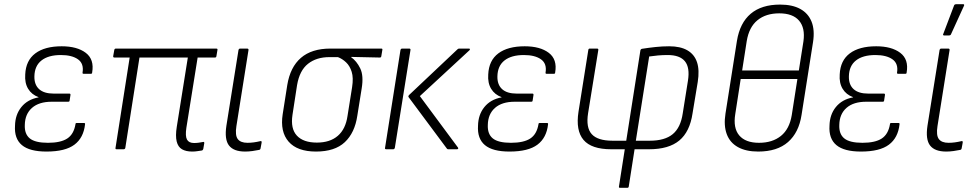

<svg xmlns="http://www.w3.org/2000/svg" viewBox="-20 -716 4685 921"><path d="M203 11Q122 11 85 -20Q48 -51 52 -113Q53 -166 82.5 -202.5Q112 -239 165 -249V-250Q132 -262 115 -290Q98 -318 101 -359Q104 -426 149.5 -460Q195 -494 276 -494Q350 -494 391.5 -462.5Q433 -431 422 -368Q422 -362 416 -362H381Q375 -362 376 -368Q383 -411 354 -431.5Q325 -452 272 -452Q212 -452 179 -426Q146 -400 145 -350Q144 -310 167.5 -288.5Q191 -267 238 -267H313Q319 -267 318 -260L314 -234Q314 -228 307 -228H228Q167 -228 133.5 -198.5Q100 -169 99 -117Q97 -73 123 -52Q149 -31 210 -31Q271 -31 302.5 -51.5Q334 -72 342 -120Q342 -126 348 -126H383Q389 -126 388 -120Q381 -55 337 -22Q293 11 203 11Z M902 11Q872 11 853 0Q834 -11 827.5 -37.5Q821 -64 828 -108L881 -440H649L581 -6Q579 0 573 0H539Q533 0 534 -6L602 -440H529Q522 -440 523 -447L528 -475Q529 -483 536 -483H1017Q1025 -483 1023 -476L1018 -446Q1017 -440 1011 -440H928L874 -103Q868 -63 877 -46.5Q886 -30 911 -30Q922 -30 933 -31.5Q944 -33 954 -35Q957 -36 958.5 -34.5Q960 -33 960 -30L955 -1Q953 5 948 6Q939 7 927.5 9Q916 11 902 11Z M1156 11Q1101 11 1078.5 -18Q1056 -47 1066 -113L1124 -476Q1126 -483 1132 -483H1165Q1173 -483 1172 -476L1114 -111Q1107 -67 1120.5 -49Q1134 -31 1167 -31Q1182 -31 1197 -33Q1212 -35 1229 -39Q1236 -41 1235 -32L1230 -5Q1229 2 1223 3Q1209 6 1191 8.5Q1173 11 1156 11Z M1496 11Q1406 11 1364.5 -36.5Q1323 -84 1336 -168L1358 -308Q1372 -394 1423.5 -438.5Q1475 -483 1565 -483H1809Q1816 -483 1814 -476L1809 -446Q1808 -440 1802 -440L1664 -443V-442Q1691 -423 1708 -388Q1725 -353 1715 -292L1694 -161Q1682 -79 1634 -34Q1586 11 1496 11ZM1500 -32Q1563 -32 1600.5 -64.5Q1638 -97 1647 -160L1669 -298Q1676 -343 1667 -371.5Q1658 -400 1640 -417Q1622 -434 1601 -442H1560Q1498 -442 1457.5 -410Q1417 -378 1405 -308L1383 -165Q1373 -99 1404 -65.5Q1435 -32 1500 -32Z M2130 0Q2125 0 2123 -4L1940 -250Q1937 -254 1942 -260L2174 -479Q2177 -483 2183 -483H2230Q2233 -483 2234 -480.5Q2235 -478 2232 -475L1994 -255L2177 -8Q2179 -5 2177.5 -2.5Q2176 0 2172 0ZM1833 0Q1825 0 1827 -7L1901 -476Q1903 -483 1909 -483H1943Q1950 -483 1949 -476L1874 -7Q1872 0 1866 0Z M2424 11Q2343 11 2306 -20Q2269 -51 2273 -113Q2274 -166 2303.5 -202.5Q2333 -239 2386 -249V-250Q2353 -262 2336 -290Q2319 -318 2322 -359Q2325 -426 2370.5 -460Q2416 -494 2497 -494Q2571 -494 2612.5 -462.5Q2654 -431 2643 -368Q2643 -362 2637 -362H2602Q2596 -362 2597 -368Q2604 -411 2575 -431.5Q2546 -452 2493 -452Q2433 -452 2400 -426Q2367 -400 2366 -350Q2365 -310 2388.5 -288.5Q2412 -267 2459 -267H2534Q2540 -267 2539 -260L2535 -234Q2535 -228 2528 -228H2449Q2388 -228 2354.5 -198.5Q2321 -169 2320 -117Q2318 -73 2344 -52Q2370 -31 2431 -31Q2492 -31 2523.5 -51.5Q2555 -72 2563 -120Q2563 -126 2569 -126H2604Q2610 -126 2609 -120Q2602 -55 2558 -22Q2514 11 2424 11Z M2954 185Q2948 185 2949 179L2977 0H2912Q2817 0 2779 -45Q2741 -90 2755 -180L2802 -476Q2803 -483 2809 -483H2844Q2851 -483 2850 -476L2801 -173Q2790 -104 2818.5 -72.5Q2847 -41 2918 -41H2984L3052 -475Q3054 -481 3060 -482Q3092 -487 3124.5 -490.5Q3157 -494 3190 -494Q3244 -494 3277.5 -474.5Q3311 -455 3323.5 -417.5Q3336 -380 3327 -323L3302 -172Q3289 -84 3238.5 -42Q3188 0 3093 0H3024L2996 179Q2995 185 2989 185ZM3030 -41H3097Q3169 -41 3207 -72.5Q3245 -104 3255 -172L3280 -329Q3290 -392 3265.5 -422Q3241 -452 3183 -452Q3158 -452 3136 -450Q3114 -448 3094 -445Z M3617 11Q3558 11 3519.5 -10.5Q3481 -32 3466 -73Q3451 -114 3460 -171L3515 -520Q3529 -606 3581 -650Q3633 -694 3722 -694Q3781 -694 3819 -673Q3857 -652 3873 -612Q3889 -572 3880 -514L3825 -165Q3812 -80 3760 -34.5Q3708 11 3617 11ZM3621 -31Q3685 -31 3726 -64Q3767 -97 3778 -164L3805 -337H3533L3507 -169Q3496 -102 3526 -66.5Q3556 -31 3621 -31ZM3540 -378H3812L3834 -518Q3843 -582 3813 -617Q3783 -652 3718 -652Q3654 -652 3613.5 -619Q3573 -586 3562 -519Z M4110 11Q4029 11 3992 -20Q3955 -51 3959 -113Q3960 -166 3989.5 -202.5Q4019 -239 4072 -249V-250Q4039 -262 4022 -290Q4005 -318 4008 -359Q4011 -426 4056.5 -460Q4102 -494 4183 -494Q4257 -494 4298.5 -462.5Q4340 -431 4329 -368Q4329 -362 4323 -362H4288Q4282 -362 4283 -368Q4290 -411 4261 -431.5Q4232 -452 4179 -452Q4119 -452 4086 -426Q4053 -400 4052 -350Q4051 -310 4074.5 -288.5Q4098 -267 4145 -267H4220Q4226 -267 4225 -260L4221 -234Q4221 -228 4214 -228H4135Q4074 -228 4040.5 -198.5Q4007 -169 4006 -117Q4004 -73 4030 -52Q4056 -31 4117 -31Q4178 -31 4209.5 -51.5Q4241 -72 4249 -120Q4249 -126 4255 -126H4290Q4296 -126 4295 -120Q4288 -55 4244 -22Q4200 11 4110 11Z M4519 11Q4464 11 4441.5 -18Q4419 -47 4429 -113L4487 -476Q4489 -483 4495 -483H4528Q4536 -483 4535 -476L4477 -111Q4470 -67 4483.5 -49Q4497 -31 4530 -31Q4545 -31 4560 -33Q4575 -35 4592 -39Q4599 -41 4598 -32L4593 -5Q4592 2 4586 3Q4572 6 4554 8.5Q4536 11 4519 11ZM4508 -546Q4505 -546 4504 -548.5Q4503 -551 4505 -554L4557 -691Q4559 -694 4561.5 -695Q4564 -696 4568 -696H4600Q4603 -696 4604.5 -694Q4606 -692 4604 -688L4542 -552Q4540 -546 4532 -546Z"/></svg>

Font: Sofia Sans Semi Condensed Light
Style: Italic
Weight: 300
Italic angle: -9°
Version: Version 4.100